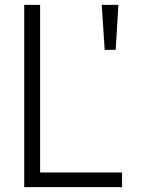

<svg xmlns="http://www.w3.org/2000/svg" viewBox="-20 -765 649 785"><path d="M79 -745H144V-60H479V0H79ZM396 -745H464L453 -561H408Z"/></svg>

Font: BLUETTI 2.0 Extralight
Style: Roman
Weight: 200
Designer: Stijn de Vries
Foundry: tokotype
Version: Version 2.005;October 31, 2023;FontCreator 14.0.0.2814 64-bi